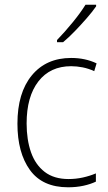

<svg xmlns="http://www.w3.org/2000/svg" viewBox="-20 -785 457 815"><path d="M269 10Q160 10 107 -63.5Q54 -137 54 -260Q54 -391 115 -465Q176 -539 282 -539Q342 -539 390 -516L380 -483Q356 -494 331 -499Q306 -504 282 -504Q193 -504 143 -439.5Q93 -375 93 -261Q93 -192 111.5 -139Q130 -86 169.5 -55.5Q209 -25 271 -25Q302 -25 331.5 -31.5Q361 -38 387 -49V-14Q364 -3 334 3.5Q304 10 269 10ZM388 -758Q372 -735 348 -707.5Q324 -680 298 -653Q272 -626 248 -606H222V-615Q254 -648 288 -689.5Q322 -731 343 -765H388Z"/></svg>

Font: Noto Sans Tamil SemiCondensed ExtraLight
Style: Regular
Weight: 200
Width: 4
Designer: Jelle Bosma - Monotype Design Team
Foundry: Monotype Imaging Inc.
Version: Version 2.004; ttfautohint (v1.8.4.7-5d5b)